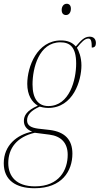

<svg xmlns="http://www.w3.org/2000/svg" viewBox="-64 -761 530 1021"><path d="M287 -681C302 -681 313 -694 313 -715C313 -732 304 -741 291 -741C274 -741 264 -726 264 -708C264 -689 274 -681 287 -681ZM120 240C266 240 321 148 321 56C321 -18 281 -60 200 -70L138 -77C102 -82 80 -93 80 -121C80 -151 101 -173 147 -194C154 -192 173 -187 192 -187C326 -187 369 -333 369 -413C369 -457 355 -491 345 -507C370 -538 387 -556 406 -556C420 -556 424 -542 424 -508C440 -508 446 -517 446 -532C446 -552 435 -566 413 -566C384 -566 367 -546 339 -514C321 -535 296 -546 260 -546C133 -546 81 -406 81 -315C81 -255 106 -218 137 -199C77 -173 63 -145 63 -118C63 -94 75 -73 107 -61C27 -45 -44 11 -44 107C-44 197 20 240 120 240ZM193 -197C140 -197 109 -235 109 -312C109 -399 143 -536 257 -536C306 -536 341 -513 341 -423C341 -337 306 -197 193 -197ZM122 230C22 230 -20 176 -20 106C-20 27 26 -33 121 -55L199 -45C261 -37 296 -1 296 62C296 143 251 230 122 230Z"/></svg>

Font: Noto Serif Display Condensed Thin
Style: Italic
Weight: 100
Width: 3
Italic angle: -12°
Designer: Monotype Design Team
Foundry: Monotype Imaging Inc.
Version: Version 2.009